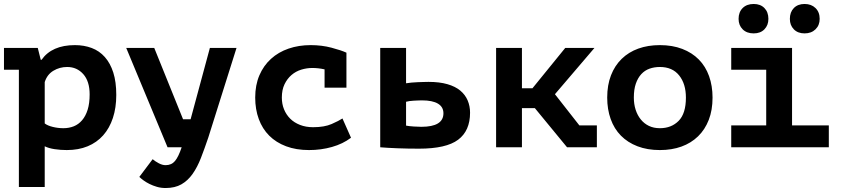

<svg xmlns="http://www.w3.org/2000/svg" viewBox="-20 -741 4240 966"><path d="M0 -500H170L185 -440H189Q241 -514 357 -514Q403 -514 441.5 -499.5Q480 -485 507.5 -454Q535 -423 550 -376Q565 -329 565 -263Q565 -199 548 -147.5Q531 -96 499 -60Q467 -24 421 -5Q375 14 316 14Q285 14 255 9.5Q225 5 205 -5V200H75V-390H0ZM318 -404Q280 -404 248.5 -385Q217 -366 205 -328V-120Q219 -109 245.5 -102.5Q272 -96 299 -96Q327 -96 351 -105.5Q375 -115 393 -136Q411 -157 421 -189Q431 -221 431 -266Q431 -332 399 -368Q367 -404 318 -404Z M901 -141H939L1036 -500H1170L1028 -49Q1009 7 991 53.5Q973 100 949 134Q925 168 892.5 186.5Q860 205 813 205Q790 205 769.5 199Q749 193 732 184.5Q715 176 702 166.5Q689 157 681 149L748 60Q761 71 779 80.5Q797 90 813 90Q843 90 860.5 69Q878 48 894 0H823L615 -500H756Z M1746 -48Q1705 -17 1650 -1.5Q1595 14 1535 14Q1470 14 1419.5 -5Q1369 -24 1334.5 -58.5Q1300 -93 1282 -142Q1264 -191 1264 -250Q1264 -313 1285 -362Q1306 -411 1343.5 -445Q1381 -479 1432 -496.5Q1483 -514 1543 -514Q1599 -514 1648 -501Q1697 -488 1723 -476V-300H1613V-392Q1582 -399 1551 -399Q1523 -399 1495.5 -390.5Q1468 -382 1446.5 -363.5Q1425 -345 1411.5 -317Q1398 -289 1398 -250Q1398 -218 1409 -191Q1420 -164 1440 -144Q1460 -124 1489.5 -112.5Q1519 -101 1555 -101Q1612 -101 1648.5 -117Q1685 -133 1703 -145Z M2023 -109Q2038 -106 2062 -104.5Q2086 -103 2100 -103Q2211 -103 2211 -171Q2211 -203 2183.5 -219.5Q2156 -236 2103 -236Q2095 -236 2084 -235.5Q2073 -235 2062 -234.5Q2051 -234 2040.5 -232.5Q2030 -231 2023 -229ZM2023 -322Q2035 -324 2050.5 -325.5Q2066 -327 2081.5 -327.5Q2097 -328 2111.5 -328.5Q2126 -329 2136 -329Q2191 -329 2231 -317.5Q2271 -306 2296 -285Q2321 -264 2333 -235.5Q2345 -207 2345 -174Q2345 -83 2285 -38Q2225 7 2088 7Q2031 7 1979.5 5Q1928 3 1893 0V-500H2023Z M2671 -197H2606V0H2476V-500H2606V-297H2659L2824 -500H2971L2772 -267L2895 -110H2983V0H2833Z M3035 -250Q3035 -313 3054 -362Q3073 -411 3108 -445Q3143 -479 3191.5 -496.5Q3240 -514 3300 -514Q3363 -514 3412.5 -495Q3462 -476 3496 -441.5Q3530 -407 3547.5 -358Q3565 -309 3565 -250Q3565 -187 3546 -138Q3527 -89 3492 -55Q3457 -21 3408.5 -3.5Q3360 14 3300 14Q3237 14 3187.5 -5Q3138 -24 3104 -58.5Q3070 -93 3052.5 -142Q3035 -191 3035 -250ZM3169 -250Q3169 -217 3178 -189Q3187 -161 3204 -140Q3221 -119 3245 -107.5Q3269 -96 3300 -96Q3358 -96 3394.5 -133Q3431 -170 3431 -250Q3431 -319 3397 -361.5Q3363 -404 3300 -404Q3272 -404 3248 -395.5Q3224 -387 3206.5 -368Q3189 -349 3179 -320Q3169 -291 3169 -250Z M3659 -110H3835V-390H3659V-500H3965V-110H4150V0H3659ZM3696 -646Q3696 -680 3716.5 -700.5Q3737 -721 3772 -721Q3806 -721 3826 -700.5Q3846 -680 3846 -646Q3846 -614 3826 -593.5Q3806 -573 3772 -573Q3737 -573 3716.5 -593.5Q3696 -614 3696 -646ZM3954 -646Q3954 -680 3974 -700.5Q3994 -721 4028 -721Q4062 -721 4083 -700.5Q4104 -680 4104 -646Q4104 -614 4083 -593.5Q4062 -573 4028 -573Q3994 -573 3974 -593.5Q3954 -614 3954 -646Z"/></svg>

Font: PT Mono
Style: Bold
Weight: 700
Monospace: yes
Designer: A.Korolkova, I.Chaeva
Foundry: ParaType Ltd
Version: Version 1.000 OFL